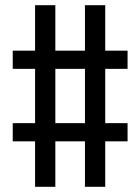

<svg xmlns="http://www.w3.org/2000/svg" viewBox="-20 -737 540 739"><path d="M115 -18V-193H29V-263H115V-472H29V-542H115V-717H193V-542H307V-717H385V-542H471V-472H385V-263H471V-193H385V-18H307V-193H193V-18ZM193 -263H307V-472H193Z"/></svg>

Font: Iosevka Curly
Style: Regular
Weight: 400
Monospace: yes
Designer: Belleve Invis
Foundry: Belleve Invis
Version: Version 22.1.2; ttfautohint (v1.8.4)